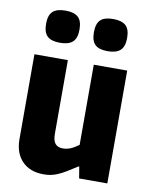

<svg xmlns="http://www.w3.org/2000/svg" viewBox="-87 -832 708 905"><g transform="rotate(10 267.5 -379.0)"><path d="M153 -614Q111 -614 92 -632Q73 -650 73 -691Q73 -732 92 -750Q111 -768 153 -768Q194 -768 213.5 -750.5Q233 -733 233 -691Q233 -650 213.5 -632Q194 -614 153 -614ZM381 -614Q339 -614 320.5 -632Q302 -650 302 -691Q302 -732 320.5 -750Q339 -768 381 -768Q422 -768 441.5 -750.5Q461 -733 461 -691Q461 -650 441.5 -632Q422 -614 381 -614ZM184 10Q119 10 81.5 -28.5Q44 -67 44 -134V-540H204V-187Q204 -155 216 -140.5Q228 -126 253 -126Q270 -126 287 -132.5Q304 -139 328 -156V-540H488V0H353L344 -55H340Q311 -36 290 -23.5Q269 -11 251.5 -3.5Q234 4 218 7Q202 10 184 10Z"/></g></svg>

Font: Encode Sans Compressed
Style: ExtraBold
Weight: 800
Designer: Pablo Impallari, Andres Torresi
Foundry: Pablo Impallari, Andres Torresi
Version: Version 1.000; ttfautohint (v1.00) -l 8 -r 50 -G 200 -x 14 -